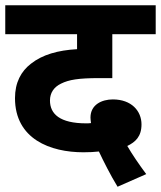

<svg xmlns="http://www.w3.org/2000/svg" viewBox="-20 -642 612 730"><path d="M427 68 536 20C507 -19 482 -56 464 -87C495 -102 518 -123 518 -169C518 -220 480 -264 409 -264C367 -264 324 -244 324 -195C324 -190 325 -182 326 -174C318 -173 313 -173 308 -173C207 -173 170 -209 170 -260C170 -289 185 -311 212 -324C242 -339 279 -345 356 -345H407V-512H572V-622H0V-512H273V-455C200 -451 141 -434 98 -400C60 -371 37 -328 37 -269C37 -113 172 -63 297 -63C319 -63 339 -64 356 -66C373 -30 400 24 427 68Z"/></svg>

Font: Noto Sans
Style: Bold Italic
Weight: 700
Italic angle: -12°
Designer: Monotype Design Team
Foundry: Monotype Imaging Inc.
Version: Version 2.013